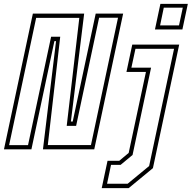

<svg xmlns="http://www.w3.org/2000/svg" viewBox="-40 -770 988 990"><path d="M-19.5 0 129.5 -700H394L325.5 -143.5H335L453.5 -700H595L446 0H181.5L249 -558H240.5L122 0ZM7 -21.5H104.5L223.5 -580.5H270.5L206.5 -22H429L568.5 -678.5H471L352.5 -121H304L369 -678H146.5ZM759 -618 787 -750H928.5L900.5 -618ZM785.5 -639H883L902.5 -730.5H804.5ZM484.5 200 514.5 59H575L623.5 18.5L712.5 -399H612L642 -540H884L748.5 97L623.5 200ZM512 177.5H618L729 86L857.5 -518.5H658.5L637.5 -421H739L643.5 29L582 80H532.5Z"/></svg>

Font: Tourney Condensed ExtraLight
Style: Italic
Weight: 200
Width: 3
Italic angle: -12°
Designer: Tyler Finck
Foundry: Etcetera Type Co
Version: Version 1.010; ttfautohint (v1.8.3)